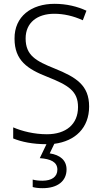

<svg xmlns="http://www.w3.org/2000/svg" viewBox="-20 -744 533 1004"><path d="M328 142C328 94 294 66 240 58L264 8C373 -6 446 -75 446 -187C446 -298 379 -340 265 -386C168 -425 114 -454 114 -543C114 -625 174 -672 264 -672C312 -672 363 -661 413 -638L432 -688C385 -710 328 -724 265 -724C144 -724 55 -658 56 -542C56 -428 123 -383 228 -342C339 -298 388 -267 388 -184C388 -94 325 -42 225 -42C159 -42 95 -58 49 -78V-20C93 -2 151 10 223 10L188 83C245 87 280 103 280 143C280 181 250 201 202 201C183 201 165 199 151 195V234C164 238 182 240 203 240C281 240 328 203 328 142Z"/></svg>

Font: Noto Sans SemiCondensed Light
Style: Regular
Weight: 300
Width: 4
Designer: Monotype Design Team
Foundry: Monotype Imaging Inc.
Version: Version 2.013